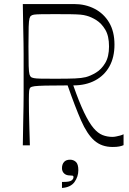

<svg xmlns="http://www.w3.org/2000/svg" viewBox="-20 -720 640 951"><path d="M93 0Q94 -72 95 -118Q96 -164 96.5 -194.5Q97 -225 97 -247.5Q97 -270 97 -293.5Q97 -317 97 -350Q97 -383 97 -406.5Q97 -430 97 -452.5Q97 -475 96.5 -505.5Q96 -536 95 -582Q94 -628 93 -700H347Q403 -700 448.5 -676.5Q494 -653 520.5 -608.5Q547 -564 547 -499Q547 -436 522 -391Q497 -346 451 -321.5Q405 -297 343 -297Q372 -214 396.5 -163Q421 -112 443 -86Q465 -60 488 -51Q511 -42 537 -42Q545 -42 555 -44Q565 -46 574.5 -48.5Q584 -51 592 -55V-1Q583 3 570.5 5.5Q558 8 538 8Q483 8 447 -24Q411 -56 381.5 -123.5Q352 -191 315 -297Q242 -297 204 -296Q166 -295 151 -293Q136 -291 130 -286Q126 -282 124.5 -270.5Q123 -259 123 -224Q123 -203 123.5 -165.5Q124 -128 125.5 -84Q127 -40 128 0ZM253 -330Q319 -330 352 -331.5Q385 -333 405 -338Q428 -344 455 -360Q482 -376 501 -407.5Q520 -439 520 -490Q520 -542 501.5 -573Q483 -604 457.5 -620Q432 -636 409 -642Q395 -646 378.5 -647.5Q362 -649 332.5 -649.5Q303 -650 253 -650Q206 -650 182 -649.5Q158 -649 148.5 -647.5Q139 -646 134 -642Q129 -639 126 -628.5Q123 -618 122 -587.5Q121 -557 121 -490Q121 -425 122 -393.5Q123 -362 126 -352Q129 -342 134 -338Q139 -335 148.5 -333Q158 -331 182 -330.5Q206 -330 253 -330ZM287 211V181Q289 181 292 181Q295 181 297 181Q324 181 334 174Q344 167 344 157Q344 151 339 150Q334 149 326 149Q308 149 297.5 139Q287 129 287 113Q287 94 297 82.5Q307 71 327 71Q344 71 356 82Q368 93 368 123Q368 155 349 181.5Q330 208 287 211Z"/></svg>

Font: Ojuju Light
Style: Regular
Weight: 300
Designer: Chisaokwu Joboson, Mirko Velimirovic
Foundry: Udi Foundry
Version: Version 1.000